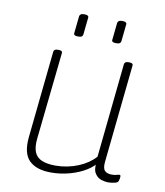

<svg xmlns="http://www.w3.org/2000/svg" viewBox="-80 -763 717 835"><g transform="rotate(10 278.5 -345.5)"><path d="M201 6Q137 6 105 -25Q73 -56 80 -128L120 -513Q121 -519 125 -522Q129 -525 138 -525H142Q151 -525 155 -522Q159 -519 158 -513L117 -129Q113 -92 122 -69.5Q131 -47 154.5 -37Q178 -27 216 -27Q241 -27 266.5 -32Q292 -37 315 -46.5Q338 -56 357 -69Q376 -82 389 -97L432 -513Q434 -525 450 -525H454Q463 -525 467 -522Q471 -519 470 -513L425 -81Q422 -52 432 -41.5Q442 -31 463 -31Q477 -31 484.5 -33.5Q492 -36 497 -36Q500 -36 501 -34Q502 -32 502 -29Q502 -25 501 -19.5Q500 -14 498.5 -10Q497 -6 495 -4Q492 -1 484.5 1Q477 3 468 4Q459 5 452 5Q440 5 422.5 -0.5Q405 -6 394 -24.5Q383 -43 390 -81L405 -83Q389 -57 357.5 -37Q326 -17 285 -5.5Q244 6 201 6ZM383 -597Q372 -597 367.5 -600Q363 -603 364 -609L372 -685Q373 -690 377.5 -693.5Q382 -697 393 -697Q404 -697 408.5 -693.5Q413 -690 412 -685L404 -609Q403 -603 398.5 -600Q394 -597 383 -597ZM215 -597Q204 -597 199.5 -600Q195 -603 196 -609L204 -685Q205 -690 209.5 -693.5Q214 -697 225 -697Q236 -697 240.5 -693.5Q245 -690 244 -685L236 -609Q235 -603 230.5 -600Q226 -597 215 -597Z"/></g></svg>

Font: Asap Thin
Style: Italic
Weight: 250
Italic angle: -6°
Designer: Pablo Cosgaya
Foundry: Omnibus-Type
Version: Version 3.001